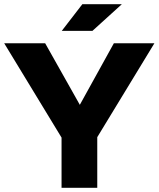

<svg xmlns="http://www.w3.org/2000/svg" viewBox="-20 -894 755 914"><path d="M443 -241V0H273V-239L0 -688H195L360 -395L522 -688H715ZM372 -874H560L420 -747Q420 -747 405.5 -747Q391 -747 369 -747Q347 -747 325 -747Q303 -747 288.5 -747Q274 -747 274 -747Z"/></svg>

Font: Roundo Variable
Style: Regular
Weight: 200
Designer: Shiva Nallaperumal
Foundry: Indian Type Foundry
Version: Version 2.000